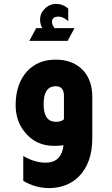

<svg xmlns="http://www.w3.org/2000/svg" viewBox="-20 -773 572 982"><path d="M361 -629 326 -564H130L165 -629H196Q185 -650 185 -672Q185 -705 209.5 -729Q234 -753 268 -753Q302 -753 329 -729V-665Q303 -688 279 -688Q246 -688 246 -661Q246 -646 259 -629ZM305 -30Q283 -27 257 -27Q163 -27 107 -97Q60 -154 60 -235Q60 -346 121 -411Q176 -468 265 -468Q356 -468 408 -410Q452 -359 452 -279V-67Q452 64 380 133Q324 186 238 189Q234 189 230 189Q162 189 99 152V25Q158 59 213 59Q222 59 229 58Q295 51 305 -30ZM307 -163V-283Q307 -332 265 -332Q203 -332 203 -240Q203 -150 266 -150Q294 -150 307 -163Z"/></svg>

Font: Tajawal ExtraBold
Style: Regular
Weight: 800
Designer: Boutros Fonts
Foundry: Created by Boutros International 2017
Version: Version 1.700